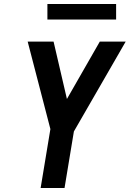

<svg xmlns="http://www.w3.org/2000/svg" viewBox="-20 -944 651 964"><path d="M184 0 233 -296 119 -735H249L316 -447L481 -735H611L351 -284L304 0ZM218 -846V-924H563V-846Z"/></svg>

Font: Iosevka Aile Oblique
Style: Bold
Weight: 700
Italic angle: -9°
Designer: Belleve Invis
Foundry: Belleve Invis
Version: Version 31.1.0; ttfautohint (v1.8.4)